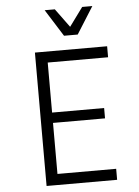

<svg xmlns="http://www.w3.org/2000/svg" viewBox="-66 -1097 832 1147"><g transform="rotate(-5 350.0 -523.5)"><path d="M166 0V-800H599V-734H237V-434H549V-372H237V-66H589V0ZM532 -1047 430 -885H348L246 -1047H307L389 -935L471 -1047Z"/></g></svg>

Font: Martian Mono ExtraLight
Style: Regular
Weight: 200
Monospace: yes
Designer: Roman Shamin
Foundry: Evil Martians
Version: Version 1.000; ttfautohint (v1.8.4.7-5d5b)